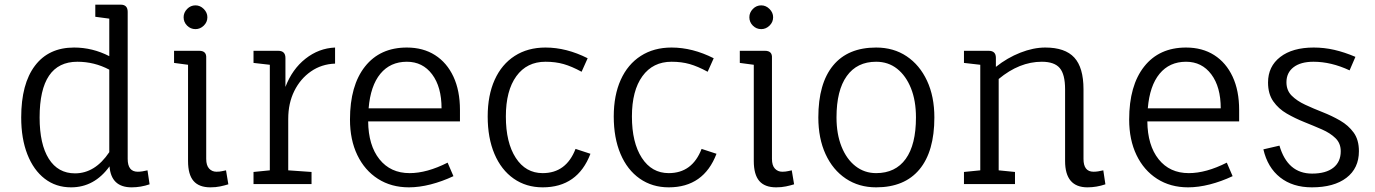

<svg xmlns="http://www.w3.org/2000/svg" viewBox="-20 -790 5900 824"><path d="M285 14Q220 14 172 -23Q124 -60 97.5 -127.5Q71 -195 71 -286Q71 -430 130 -508Q189 -586 298 -586Q377 -586 449 -549V-710L389 -718V-770H498Q528 -770 528 -739V-108Q528 -53 571 -53Q589 -53 613 -59L622 1Q584 14 545 14Q457 14 450 -76Q385 14 285 14ZM302 -46Q388 -46 449 -137V-491Q385 -525 312 -525Q150 -525 150 -286Q150 -171 189.5 -108.5Q229 -46 302 -46Z M883 14Q834 14 810.5 -13.5Q787 -41 787 -99V-512L727 -520V-572H835Q867 -572 865 -541V-108Q865 -80 877.5 -66.5Q890 -53 909 -53Q923 -53 933.5 -55.5Q944 -58 950 -59L960 1Q944 6 925 10Q906 14 883 14ZM819 -665Q798 -665 783 -680Q768 -695 768 -716Q768 -736 783 -751.5Q798 -767 819 -767Q839 -767 854.5 -751.5Q870 -736 870 -716Q870 -695 854.5 -680Q839 -665 819 -665Z M1068 0V-52L1138 -59V-512L1068 -520V-572H1174Q1205 -572 1205 -541V-417Q1234 -493 1291 -538Q1348 -583 1418 -586V-517Q1360 -515 1314.5 -483.5Q1269 -452 1243 -399.5Q1217 -347 1217 -280V-59L1317 -52V0Z M1735 14Q1659 14 1602 -22.5Q1545 -59 1513.5 -124.5Q1482 -190 1482 -277Q1482 -423 1546.5 -504.5Q1611 -586 1726 -586Q1796 -586 1847 -553.5Q1898 -521 1926 -461Q1954 -401 1954 -318V-269H1560Q1561 -166 1608.5 -106.5Q1656 -47 1738 -47Q1812 -47 1901 -92L1926 -34Q1877 -11 1828 1.5Q1779 14 1735 14ZM1562 -325H1875Q1875 -417 1834.5 -471Q1794 -525 1726 -525Q1655 -525 1612.5 -473.5Q1570 -422 1562 -325Z M2309 14Q2238 14 2184.5 -23.5Q2131 -61 2102 -129.5Q2073 -198 2073 -290Q2073 -381 2103 -447.5Q2133 -514 2189 -550Q2245 -586 2321 -586Q2411 -586 2502 -540L2476 -482Q2434 -505 2399 -515Q2364 -525 2321 -525Q2241 -525 2196 -463Q2151 -401 2151 -290Q2151 -178 2193.5 -112.5Q2236 -47 2309 -47Q2410 -47 2450 -151L2514 -130Q2459 14 2309 14Z M2850 14Q2779 14 2725.5 -23.5Q2672 -61 2643 -129.5Q2614 -198 2614 -290Q2614 -381 2644 -447.5Q2674 -514 2730 -550Q2786 -586 2862 -586Q2952 -586 3043 -540L3017 -482Q2975 -505 2940 -515Q2905 -525 2862 -525Q2782 -525 2737 -463Q2692 -401 2692 -290Q2692 -178 2734.5 -112.5Q2777 -47 2850 -47Q2951 -47 2991 -151L3055 -130Q3000 14 2850 14Z M3311 14Q3262 14 3238.5 -13.5Q3215 -41 3215 -99V-512L3155 -520V-572H3263Q3295 -572 3293 -541V-108Q3293 -80 3305.5 -66.5Q3318 -53 3337 -53Q3351 -53 3361.5 -55.5Q3372 -58 3378 -59L3388 1Q3372 6 3353 10Q3334 14 3311 14ZM3247 -665Q3226 -665 3211 -680Q3196 -695 3196 -716Q3196 -736 3211 -751.5Q3226 -767 3247 -767Q3267 -767 3282.5 -751.5Q3298 -736 3298 -716Q3298 -695 3282.5 -680Q3267 -665 3247 -665Z M3740 14Q3666 14 3610 -23.5Q3554 -61 3523 -128.5Q3492 -196 3492 -286Q3492 -432 3555.5 -509Q3619 -586 3740 -586Q3815 -586 3871 -548.5Q3927 -511 3958.5 -443.5Q3990 -376 3990 -286Q3990 -140 3926 -63Q3862 14 3740 14ZM3740 -47Q3823 -47 3867 -108Q3911 -169 3911 -286Q3911 -358 3889.5 -411.5Q3868 -465 3830 -495Q3792 -525 3740 -525Q3658 -525 3614 -463.5Q3570 -402 3570 -286Q3570 -215 3591.5 -161Q3613 -107 3651.5 -77Q3690 -47 3740 -47Z M4647 14Q4551 14 4551 -99V-407Q4551 -471 4528 -498Q4505 -525 4451 -525Q4355 -525 4266 -451V-59L4336 -52V0H4117V-52L4187 -59V-512L4117 -520V-572H4223Q4254 -572 4254 -542V-503Q4303 -542 4359 -564Q4415 -586 4466 -586Q4551 -586 4590.5 -543Q4630 -500 4630 -407V-108Q4630 -53 4673 -53Q4691 -53 4715 -59L4724 1Q4686 14 4647 14Z M5079 14Q5003 14 4946 -22.5Q4889 -59 4857.5 -124.5Q4826 -190 4826 -277Q4826 -423 4890.5 -504.5Q4955 -586 5070 -586Q5140 -586 5191 -553.5Q5242 -521 5270 -461Q5298 -401 5298 -318V-269H4904Q4905 -166 4952.5 -106.5Q5000 -47 5082 -47Q5156 -47 5245 -92L5270 -34Q5221 -11 5172 1.5Q5123 14 5079 14ZM4906 -325H5219Q5219 -417 5178.5 -471Q5138 -525 5070 -525Q4999 -525 4956.5 -473.5Q4914 -422 4906 -325Z M5610 14Q5528 14 5474 -28.5Q5420 -71 5402 -149L5471 -165Q5506 -45 5611 -45Q5670 -45 5702 -70Q5734 -95 5734 -141Q5734 -175 5711.5 -197Q5689 -219 5653.5 -234.5Q5618 -250 5578 -266Q5538 -282 5502.5 -302.5Q5467 -323 5444.5 -355Q5422 -387 5422 -436Q5422 -505 5474.5 -545.5Q5527 -586 5618 -586Q5663 -586 5706.5 -576Q5750 -566 5797 -546L5772 -488Q5693 -525 5617 -525Q5562 -525 5531.5 -501.5Q5501 -478 5501 -437Q5501 -402 5523.5 -379.5Q5546 -357 5581.5 -340.5Q5617 -324 5656.5 -308.5Q5696 -293 5731.5 -272.5Q5767 -252 5789.5 -221Q5812 -190 5812 -141Q5812 -68 5758.5 -27Q5705 14 5610 14Z"/></svg>

Font: Fauna One
Style: Regular
Weight: 400
Designer: Eduardo Rodriguez Tunni
Foundry: Eduardo Rodriguez Tunni
Version: Version 2.001; ttfautohint (v1.8.4.7-5d5b);gftools[0.9.23]